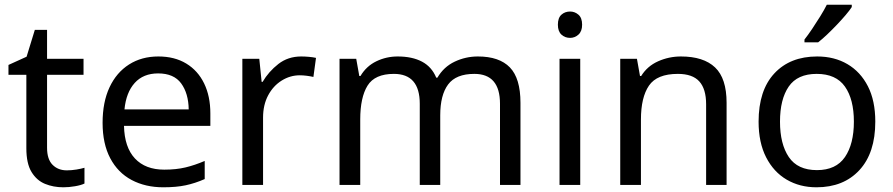

<svg xmlns="http://www.w3.org/2000/svg" viewBox="-20 -786 3794 816"><path d="M264 -62Q284 -62 305 -65.5Q326 -69 339 -73V-6Q325 1 299 5.5Q273 10 249 10Q207 10 171.5 -4.5Q136 -19 114 -55Q92 -91 92 -156V-468H16V-510L93 -545L128 -659H180V-536H335V-468H180V-158Q180 -109 203.5 -85.5Q227 -62 264 -62Z M653 -546Q722 -546 771.5 -516Q821 -486 847.5 -431.5Q874 -377 874 -304V-251H507Q509 -160 553.5 -112.5Q598 -65 678 -65Q729 -65 768.5 -74.5Q808 -84 850 -102V-25Q809 -7 769 1.5Q729 10 674 10Q598 10 539.5 -21Q481 -52 448.5 -113.5Q416 -175 416 -264Q416 -352 445.5 -415Q475 -478 528.5 -512Q582 -546 653 -546ZM652 -474Q589 -474 552.5 -433.5Q516 -393 509 -321H782Q781 -389 750 -431.5Q719 -474 652 -474Z M1260 -546Q1275 -546 1292.5 -544.5Q1310 -543 1323 -540L1312 -459Q1299 -462 1283.5 -464Q1268 -466 1254 -466Q1213 -466 1177 -443.5Q1141 -421 1119.5 -380.5Q1098 -340 1098 -286V0H1010V-536H1082L1092 -438H1096Q1122 -482 1163 -514Q1204 -546 1260 -546Z M2011 -546Q2102 -546 2147 -499.5Q2192 -453 2192 -349V0H2105V-345Q2105 -472 1996 -472Q1918 -472 1884.5 -427Q1851 -382 1851 -296V0H1764V-345Q1764 -472 1654 -472Q1573 -472 1542 -422Q1511 -372 1511 -278V0H1423V-536H1494L1507 -463H1512Q1537 -505 1579.5 -525.5Q1622 -546 1670 -546Q1732 -546 1773.5 -524Q1815 -502 1834 -456H1839Q1866 -502 1912.5 -524Q1959 -546 2011 -546Z M2446 -536V0H2358V-536ZM2403 -737Q2423 -737 2438.5 -723.5Q2454 -710 2454 -681Q2454 -653 2438.5 -639Q2423 -625 2403 -625Q2381 -625 2366 -639Q2351 -653 2351 -681Q2351 -710 2366 -723.5Q2381 -737 2403 -737Z M2874 -546Q2970 -546 3019 -499.5Q3068 -453 3068 -349V0H2981V-343Q2981 -408 2952 -440Q2923 -472 2861 -472Q2772 -472 2738 -422Q2704 -372 2704 -278V0H2616V-536H2687L2700 -463H2705Q2731 -505 2777 -525.5Q2823 -546 2874 -546Z M3700 -269Q3700 -136 3632.5 -63Q3565 10 3450 10Q3379 10 3323.5 -22.5Q3268 -55 3236 -117.5Q3204 -180 3204 -269Q3204 -402 3271 -474Q3338 -546 3453 -546Q3526 -546 3581.5 -513.5Q3637 -481 3668.5 -419.5Q3700 -358 3700 -269ZM3295 -269Q3295 -174 3332.5 -118.5Q3370 -63 3452 -63Q3533 -63 3571 -118.5Q3609 -174 3609 -269Q3609 -364 3571 -418Q3533 -472 3451 -472Q3369 -472 3332 -418Q3295 -364 3295 -269ZM3600 -756Q3591 -742 3574 -722Q3557 -702 3536.5 -680.5Q3516 -659 3495.5 -639.5Q3475 -620 3457 -606H3399V-618Q3414 -637 3431.5 -663Q3449 -689 3466 -716.5Q3483 -744 3494 -766H3600Z"/></svg>

Font: Noto Sans New Tai Lue
Style: Regular
Weight: 400
Designer: Monotype Design Team
Foundry: Monotype Imaging Inc.
Version: Version 2.003